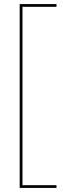

<svg xmlns="http://www.w3.org/2000/svg" viewBox="-20 -750 307 938"><path d="M255.9 -730V-716.8H89.8V154.8H255.9V168H76.2V-730Z"/></svg>

Font: Human Sans Thin
Style: Regular
Weight: 100
Designer: Tim Radville
Foundry: Continuum
Version: Version 1.000;FEAKit 1.0